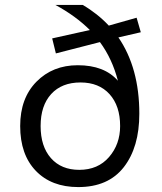

<svg xmlns="http://www.w3.org/2000/svg" viewBox="-20 -750 660 780"><path d="M552 -619 461 -598Q546 -474 546 -288Q546 -152 483 -71Q420 10 298 10Q189 10 125.5 -56Q62 -122 62 -238Q62 -351 128 -418Q194 -485 296 -485Q404 -485 459 -422Q436 -511 386 -579L207 -533L192 -594L345 -628Q288 -685 205 -730H316Q376 -695 422 -646L535 -678ZM302 -60Q378 -60 423 -112Q468 -164 468 -238Q468 -320 425 -367.5Q382 -415 307 -415Q231 -415 188 -368Q145 -321 145 -238Q145 -155 187 -107.5Q229 -60 302 -60Z"/></svg>

Font: Elaine Sans
Style: Regular
Weight: 400
Designer: Wei Huang
Foundry: Wei Huang
Version: Version 2.001;December 24, 2019;FontCreator 12.0.0.2547 64-b